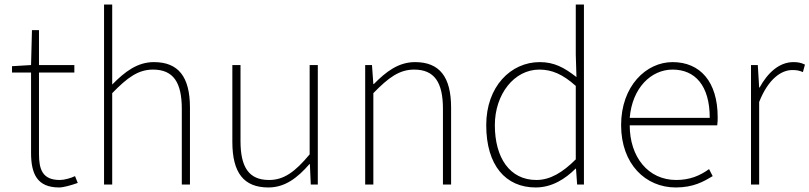

<svg xmlns="http://www.w3.org/2000/svg" viewBox="-20 -814 3571 847"><path d="M241 13C259 13 292 4 323 -7L311 -37C292 -28 264 -20 244 -20C167 -20 152 -67 152 -135V-494H308V-527H152V-681H121L117 -527L33 -522V-494H117V-140C117 -48 143 13 241 13Z M439 0H475V-403C542 -472 590 -507 655 -507C745 -507 782 -450 782 -334V0H818V-339C818 -475 767 -540 659 -540C586 -540 531 -498 475 -441V-794H439Z M1164 13C1237 13 1292 -29 1345 -90H1347L1351 0H1382V-527H1346V-133C1281 -55 1232 -20 1167 -20C1078 -20 1041 -76 1041 -192V-527H1005V-188C1005 -51 1056 13 1164 13Z M1591 0H1627V-403C1694 -472 1742 -507 1807 -507C1897 -507 1934 -450 1934 -334V0H1970V-339C1970 -475 1919 -540 1811 -540C1738 -540 1683 -498 1629 -443H1627L1621 -527H1591Z M2343 13C2416 13 2475 -26 2519 -70H2521L2526 0H2556V-794H2520V-573L2523 -474C2469 -516 2425 -540 2361 -540C2233 -540 2125 -432 2125 -262C2125 -84 2211 13 2343 13ZM2346 -20C2229 -20 2163 -118 2163 -262C2163 -398 2248 -507 2359 -507C2414 -507 2462 -487 2520 -435V-111C2462 -53 2407 -20 2346 -20Z M2961 13C3039 13 3084 -13 3124 -37L3108 -68C3068 -39 3023 -20 2963 -20C2839 -20 2758 -122 2758 -261H3144C3146 -274 3146 -286 3146 -297C3146 -453 3069 -540 2947 -540C2830 -540 2720 -434 2720 -262C2720 -90 2828 13 2961 13ZM2758 -294C2769 -427 2853 -507 2947 -507C3046 -507 3111 -437 3111 -294Z M3293 0H3329V-364C3370 -468 3428 -505 3475 -505C3496 -505 3505 -503 3522 -496L3531 -529C3513 -538 3498 -540 3480 -540C3417 -540 3366 -492 3331 -428H3329L3323 -527H3293Z"/></svg>

Font: Genne Gothic ExtraLight
Style: Regular
Weight: 250
Designer: Ryoko NISHIZUKA (kana & ideographs); Paul D. Hunt (Latin, Greek & Cyrillic); Wenlong ZHANG (bopomofo); Sandoll Communica
Foundry: Adobe Systems Incorporated
Version: Version 1.004;PS 1.004;hotconv 16.6.51;makeotf.lib2.5.65220